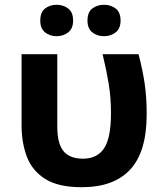

<svg xmlns="http://www.w3.org/2000/svg" viewBox="-20 -772 685 801"><path d="M321 9Q223 9 168.5 -25.5Q114 -60 92 -118.5Q70 -177 70 -249V-546H219V-244Q219 -173 245 -141.5Q271 -110 326 -110Q385 -110 414 -153Q443 -196 443 -300Q443 -365 433.5 -422.5Q424 -480 408 -546H558Q575 -481 583.5 -423.5Q592 -366 592 -296Q592 -139 523.5 -65Q455 9 321 9ZM148 -686Q148 -721 168 -736.5Q188 -752 216 -752Q244 -752 264.5 -736.5Q285 -721 285 -686Q285 -653 264.5 -637Q244 -621 216 -621Q188 -621 168 -637Q148 -653 148 -686ZM345 -686Q345 -721 365 -736.5Q385 -752 414 -752Q442 -752 462.5 -736.5Q483 -721 483 -686Q483 -653 462.5 -637Q442 -621 414 -621Q385 -621 365 -637Q345 -653 345 -686Z"/></svg>

Font: Noto IKEA Arabic
Style: Bold
Weight: 700
Designer: Monotype Design Team
Foundry: Monotype Imaging Inc.
Version: Version 1.200